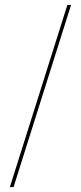

<svg xmlns="http://www.w3.org/2000/svg" viewBox="-20 -743 328 778"><path d="M20 15 253 -723H268L35 15Z"/></svg>

Font: Kalnia Thin Thin
Style: Regular
Weight: 250
Version: Version 1.105